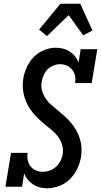

<svg xmlns="http://www.w3.org/2000/svg" viewBox="-20 -998 540 1026"><path d="M232 8Q211 8 192 3Q173 -2 157 -12.5Q141 -23 128.5 -38Q116 -53 109 -71L98 0H9L39 -181H128Q124 -161 128 -142.5Q132 -124 143 -109.5Q154 -95 171.5 -87.5Q189 -80 209 -80Q227 -80 245.5 -86.5Q264 -93 279 -106.5Q294 -120 303 -138Q312 -156 315 -174Q319 -199 312 -223Q305 -247 291.5 -266Q278 -285 260 -300Q242 -315 223.5 -330Q205 -345 188 -361Q171 -377 156 -395Q141 -413 129.5 -434Q118 -455 111 -478Q104 -501 102 -525.5Q100 -550 104 -576Q109 -607 122.5 -637.5Q136 -668 159.5 -692.5Q183 -717 215 -730Q247 -743 278 -743Q299 -743 318 -738Q337 -733 353 -722.5Q369 -712 381 -697Q393 -682 400 -664L411 -735H500L470 -554H381Q385 -574 381 -592.5Q377 -611 366 -625Q355 -639 338 -647Q321 -655 301 -655Q284 -655 266 -648Q248 -641 234.5 -627.5Q221 -614 213.5 -596.5Q206 -579 203 -562Q198 -536 205 -512.5Q212 -489 225.5 -469.5Q239 -450 257 -435Q275 -420 293 -405Q311 -390 328.5 -374Q346 -358 361 -340Q376 -322 387.5 -301.5Q399 -281 406.5 -258Q414 -235 415.5 -210Q417 -185 413 -160Q408 -128 393 -96.5Q378 -65 354 -41Q330 -17 297 -4.5Q264 8 232 8ZM231 -805 189 -840 303 -978H409L474 -835L425 -809L347 -917Z"/></svg>

Font: Iosevka Curly Slab Semibold
Style: Italic
Weight: 600
Italic angle: -9°
Monospace: yes
Designer: Belleve Invis
Foundry: Belleve Invis
Version: Version 22.1.2; ttfautohint (v1.8.4)